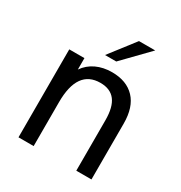

<svg xmlns="http://www.w3.org/2000/svg" viewBox="-165 -814 877 932"><g transform="rotate(30 273.5 -348.5)"><path d="M72 -493H157V-429Q181.5 -464.5 220.5 -482.8Q259.5 -501 308 -501Q390 -501 435.5 -453Q481 -405 481 -313V0H396V-282Q396 -356.5 368.5 -392.2Q341 -428 285 -428Q157 -428 157 -246V0H72ZM345 -697H436L299 -556H236Z"/></g></svg>

Font: HK Grotesk
Style: Regular
Weight: 400
Designer: Alfredo Marco Pradil
Foundry: Hanken Design Co.
Version: Version 3.001